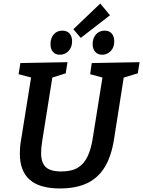

<svg xmlns="http://www.w3.org/2000/svg" viewBox="-20 -1053 808 1084"><path d="M498 -697 768 -702 758 -639 665 -611 681 -631 624 -268Q609 -172 572 -110.5Q535 -49 472.5 -19Q410 11 319 11Q204 11 148 -38Q92 -87 92 -186Q92 -204 93.5 -223Q95 -242 99 -263L158 -631L169 -612L85 -634L95 -697L361 -702L351 -639L262 -611L278 -631L218 -255Q215 -237 213.5 -220Q212 -203 212 -189Q212 -135 238 -110Q264 -85 326 -85Q385 -85 420 -106.5Q455 -128 475 -171Q495 -214 504 -275L561 -631L574 -611L489 -634ZM557 -744Q532 -744 517.5 -760.5Q503 -777 503 -804Q503 -838 522 -859Q541 -880 571 -880Q597 -880 611 -863.5Q625 -847 625 -819Q625 -785 605 -764.5Q585 -744 557 -744ZM318 -744Q293 -744 279 -760Q265 -776 265 -804Q265 -837 283 -858.5Q301 -880 332 -880Q358 -880 372.5 -864Q387 -848 387 -820Q387 -786 367 -765Q347 -744 318 -744ZM436 -839 394 -888 546 -1033 601 -967Z"/></svg>

Font: Bitter Thin SemiBold
Style: Italic
Weight: 600
Italic angle: -9°
Version: Version 2.002